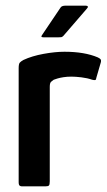

<svg xmlns="http://www.w3.org/2000/svg" viewBox="-20 -659 377 679"><path d="M208 -476Q279 -476 326 -456Q334 -452 336 -449Q338 -446 337 -440L321 -385Q320 -377 317 -376Q314 -375 306 -377Q289 -383 268 -385.5Q247 -388 233 -388Q217 -388 204.5 -386Q192 -384 183.5 -381.5Q175 -379 170 -377Q166 -374 161 -370Q156 -366 156 -352V-18Q156 -6 153 -3Q150 0 141 0H57Q53 0 49.5 -2.5Q46 -5 46 -15V-418Q46 -433 50 -437.5Q54 -442 63 -447Q93 -461 134 -468.5Q175 -476 208 -476ZM134 -527Q127 -527 126.5 -529.5Q126 -532 132 -540L194 -632Q198 -639 212 -639H283Q289 -639 290.5 -636Q292 -633 286 -627L204 -532Q200 -528 196.5 -527.5Q193 -527 186 -527Z"/></svg>

Font: Glory Thin SemiBold
Style: Regular
Weight: 600
Version: Version 1.011